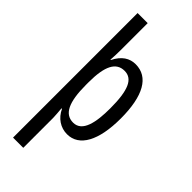

<svg xmlns="http://www.w3.org/2000/svg" viewBox="-314 -856 1090 1090"><g transform="rotate(45 231.0 -311.0)"><path d="M421 -320C421 -501 366 -598 263 -598C215 -598 175 -573 146 -515H143C145 -542 146 -568 146 -595V-811H65V189H147V-51C147 -71 144 -95 142 -123H146C170 -71 216 -41 268 -41C366 -41 421 -143 421 -320ZM338 -319C338 -207 320 -112 246 -112C178 -112 146 -175 146 -316V-336C146 -468 178 -527 245 -527C310 -527 338 -463 338 -319Z"/></g></svg>

Font: Noto Sans Tamil UI ExtraCondensed
Style: Regular
Weight: 400
Width: 2
Designer: Jelle Bosma - Monotype Design Team
Foundry: Monotype Imaging Inc.
Version: Version 2.004